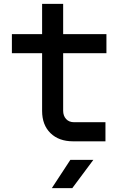

<svg xmlns="http://www.w3.org/2000/svg" viewBox="-20 -725 640 985"><path d="M355 0Q282 0 239 -42Q196 -84 196 -156V-452H41V-550H196V-705H304V-550H526V-452H304V-157Q304 -131 319 -114.5Q334 -98 360 -98H521V0ZM246 240 341 95H459L351 240Z"/></svg>

Font: JetBrains Mono SemiBold
Style: Regular
Weight: 472
Monospace: yes
Designer: Philipp Nurullin, Konstantin Bulenkov
Foundry: JetBrains
Version: Version 2.305; ttfautohint (v1.8.4.7-5d5b)